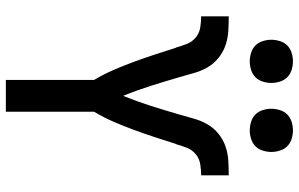

<svg xmlns="http://www.w3.org/2000/svg" viewBox="-198 -798 997 640"><g transform="rotate(90 300.0 -478.5)"><path d="M247 0V-294Q228 -326 213.5 -359.5Q199 -393 186.5 -427Q174 -461 162.5 -496Q151 -531 140 -566L139 -567Q134 -585 127 -603Q120 -621 105.5 -633Q91 -645 72 -648Q53 -651 35 -651V-743Q59 -743 84 -741.5Q109 -740 132 -732Q155 -724 174.5 -708Q194 -692 206 -670.5Q218 -649 224.5 -625Q231 -601 238 -577.5Q245 -554 252 -530.5Q259 -507 266.5 -483.5Q274 -460 282.5 -436.5Q291 -413 300 -391Q309 -413 317.5 -436.5Q326 -460 333.5 -483.5Q341 -507 348 -530.5Q355 -554 362 -577.5Q369 -601 375.5 -625Q382 -649 394 -670.5Q406 -692 425.5 -708Q445 -724 468 -732Q491 -740 516 -741.5Q541 -743 565 -743V-651Q547 -651 528 -648Q509 -645 494.5 -633Q480 -621 473 -603Q466 -585 461 -567L460 -566Q449 -531 437.5 -496Q426 -461 413.5 -427Q401 -393 386.5 -359.5Q372 -326 353 -294V0ZM415 -813Q401 -813 386.5 -817.5Q372 -822 362 -832Q352 -842 347.5 -856.5Q343 -871 343 -885Q343 -899 347.5 -913.5Q352 -928 362 -938Q372 -948 386.5 -952.5Q401 -957 415 -957Q429 -957 443.5 -952.5Q458 -948 468 -938Q478 -928 482.5 -913.5Q487 -899 487 -885Q487 -871 482.5 -856.5Q478 -842 468 -832Q458 -822 443.5 -817.5Q429 -813 415 -813ZM185 -813Q171 -813 156.5 -817.5Q142 -822 132 -832Q122 -842 117.5 -856.5Q113 -871 113 -885Q113 -899 117.5 -913.5Q122 -928 132 -938Q142 -948 156.5 -952.5Q171 -957 185 -957Q199 -957 213.5 -952.5Q228 -948 238 -938Q248 -928 252.5 -913.5Q257 -899 257 -885Q257 -871 252.5 -856.5Q248 -842 238 -832Q228 -822 213.5 -817.5Q199 -813 185 -813Z"/></g></svg>

Font: Iosevka Semibold Extended
Style: Regular
Weight: 600
Width: 7
Monospace: yes
Designer: Belleve Invis
Foundry: Belleve Invis
Version: Version 32.5.0; ttfautohint (v1.8.4)